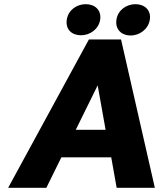

<svg xmlns="http://www.w3.org/2000/svg" viewBox="-20 -900 782 920"><path d="M19 0H202L274 -146H513L539 0H722L560 -711H406ZM300 -806C293 -759 324 -731 368 -731C411 -731 453 -760 460 -806C467 -851 435 -880 391 -880C348 -880 307 -852 300 -806ZM343 -278 448 -491 486 -278ZM538 -806C531 -760 561 -730 606 -730C650 -730 691 -761 698 -806C705 -851 673 -880 629 -880C586 -880 545 -852 538 -806Z"/></svg>

Font: Asimov Pro
Style: UltObl
Weight: 900
Designer: Google
Version: Version 2.000980; 2014